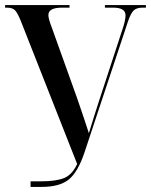

<svg xmlns="http://www.w3.org/2000/svg" viewBox="-20 -734 593 754"><path d="M100 0H143Q214 0 250 -29Q286 -58 312 -136L482 -648Q493 -681 504.5 -692.5Q516 -704 540 -704H553V-714H392V-704H424Q473 -704 473 -674Q473 -653 459 -613L369 -338Q358 -305 348.5 -274Q339 -243 329 -211Q318 -246 307 -277.5Q296 -309 283 -348L183 -627Q170 -660 170 -675Q170 -704 224 -704H253V-714H0V-704H7Q30 -704 40 -692.5Q50 -681 62 -651L283 -90Q263 -47 231 -34.5Q199 -22 143 -22H100Z"/></svg>

Font: Noto Serif Display Condensed Semi
Style: Regular
Weight: 600
Width: 3
Designer: Monotype Design Team
Foundry: Monotype Imaging Inc.
Version: Version 1.900